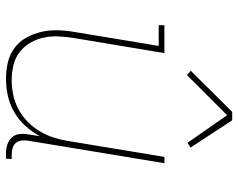

<svg xmlns="http://www.w3.org/2000/svg" viewBox="-97 -689 794 640"><g transform="rotate(90 300.0 -369.0)"><path d="M242 8Q214 8 187 1.5Q160 -5 139 -21Q118 -37 105 -60.5Q92 -84 86 -111Q80 -138 81 -166.5Q82 -195 87 -223L133 -501H64V-520H157L107 -220Q103 -195 101.5 -169Q100 -143 105 -119Q110 -95 122 -74Q134 -53 153 -38Q172 -23 196.5 -17Q221 -11 247 -11Q271 -11 295.5 -16Q320 -21 343 -33Q366 -45 385 -63.5Q404 -82 417.5 -104.5Q431 -127 438.5 -151Q446 -175 450 -199L503 -520H524L449 -66Q447 -55 448.5 -44Q450 -33 456.5 -25Q463 -17 473.5 -14Q484 -11 495 -11H510L509 8H491Q476 8 462 3.5Q448 -1 438.5 -11Q429 -21 427 -36Q425 -51 428 -66L434 -105Q420 -79 399.5 -56.5Q379 -34 353 -19Q327 -4 298.5 2Q270 8 242 8ZM230 -595 216 -608 353 -746H381L472 -607L456 -597L364 -729Z"/></g></svg>

Font: Iosevka HT Thin Extended
Style: Italic
Weight: 100
Width: 7
Italic angle: -9°
Monospace: yes
Designer: Belleve Invis
Foundry: Belleve Invis
Version: Version 32.3.0; ttfautohint (v1.8.4)